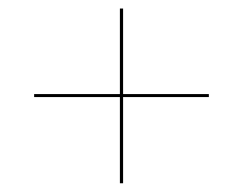

<svg xmlns="http://www.w3.org/2000/svg" viewBox="-20 -610 570 450"><path d="M261 -180.5V-590H268.5V-180.5ZM60 -382.5V-389.5H469.5V-382.5Z"/></svg>

Font: Bodoni Moda 28pt
Style: Regular
Weight: 400
Designer: Owen Earl
Foundry: indestructible type
Version: Version 2.005